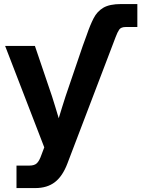

<svg xmlns="http://www.w3.org/2000/svg" viewBox="-20 -748 735 972"><path d="M398.9 -515.6 419.4 -571.8Q436 -620.6 453.9 -655.5Q471.7 -690.4 503.4 -709Q535.2 -727.5 592.8 -727.5H675.3V-611.3H617.2Q592.8 -611.3 583.7 -598.4Q574.7 -585.4 565.4 -560.5L548.3 -515.6L321.3 79.6Q296.9 144 257.8 174.1Q218.8 204.1 158.7 204.1H63.5V90.3H128.9Q154.8 90.3 167.2 77.9Q179.7 65.4 189.9 35.6L204.1 -2L5.9 -515.6H156.7L243.2 -260.7Q252 -232.9 260.5 -205.1Q269 -177.2 277.3 -149.4Q285.6 -177.2 294.4 -205.3Q303.2 -233.4 312 -260.7Z"/></svg>

Font: Inter Display
Style: Bold
Weight: 700
Designer: Rasmus Andersson
Foundry: rsms
Version: Version 4.001;git-9221beed3